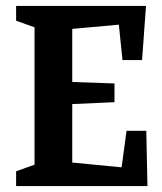

<svg xmlns="http://www.w3.org/2000/svg" viewBox="-20 -626 544 646"><path d="M34.2 0V-49.8L96.2 -71.8V-534.2L34.2 -556.2V-606H471.2L458 -423.8H392.1L379.9 -543L223.1 -528.8V-350.1L365.2 -345.2V-282.2L223.1 -275.9V-79.1L389.2 -63L405.8 -186H472.2L476.1 0Z"/></svg>

Font: Grenze SemiBold
Style: Regular
Weight: 600
Designer: Renata Polastri
Foundry: Omnibus-Type
Version: Version 1.002;PS 001.002;hotconv 1.0.88;makeotf.lib2.5.64775